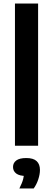

<svg xmlns="http://www.w3.org/2000/svg" viewBox="-20 -828 302 1091"><path d="M65 0V-808H196.5V0ZM90 243Q106 211.5 111.8 189Q117.5 166.5 117.5 143.5L141 172H130.5Q90.5 172 72.2 158Q54 144 54 121Q54 97.5 72.5 83.8Q91 70 129.5 70Q169.5 70 188.2 87.5Q207 105 207 137.5Q207 162.5 197.5 191.2Q188 220 171.5 243Z"/></svg>

Font: Encode Sans Condensed Thin SemiBold
Style: Regular
Weight: 600
Version: Version 3.002